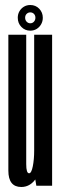

<svg xmlns="http://www.w3.org/2000/svg" viewBox="-20 -738 244 763"><path d="M124.4 0 115.8 -51.5V-600H187.1V0ZM84.2 -600V-217.4Q84.2 -122.2 84.2 -85.8Q84.2 -49.4 95.6 -49.4Q104.8 -49.4 110.3 -76.9Q115.8 -104.4 115.8 -138.8L149.5 -127.3Q149.5 -72.1 126.1 -33.5Q102.7 5.1 64.6 5.1Q13.2 5.1 13.2 -60Q13.2 -125.1 13.2 -219.8V-600ZM100.3 -616.1Q79.4 -616.1 65 -630.9Q50.6 -645.7 50.6 -667.6Q50.6 -681.4 57 -692.8Q63.4 -704.2 74.7 -711.2Q85.9 -718.1 100.3 -718.1Q121.7 -718.1 135.9 -703.3Q150.1 -688.4 150.1 -667.6Q150.1 -653.3 143.5 -641.7Q137 -630 125.8 -623.1Q114.6 -616.1 100.3 -616.1ZM100.3 -645.5Q109 -645.5 114.8 -651.8Q120.7 -658.1 120.7 -667.6Q120.7 -677 114.8 -682.9Q109 -688.8 100.3 -688.8Q91.9 -688.8 85.9 -682.9Q79.9 -677 79.9 -667.6Q79.9 -658.1 85.9 -651.8Q91.9 -645.5 100.3 -645.5Z"/></svg>

Font: Anybody UltraCondensed Thin
Style: Regular
Weight: 100
Width: 1
Designer: Tyler Finck
Foundry: Etcetera Type Company
Version: Version 1.110